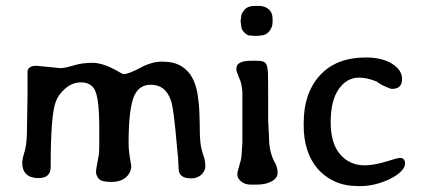

<svg xmlns="http://www.w3.org/2000/svg" viewBox="-20 -623 1424 648"><path d="M151 -59Q151 -22 110 -22Q55 -22 55 -75L57 -90L65 -119Q71 -145 71 -186L73 -307V-384Q77 -401 103 -401L184 -393Q198 -393 228 -402Q257 -411 292 -411Q327 -411 375 -384Q393 -373 398 -373Q414 -373 453 -394Q492 -415 527 -415Q567 -415 591.5 -400Q616 -385 629 -360.5Q642 -336 647 -304.5Q652 -273 653 -241L654 -205Q654 -184 654.5 -170.5Q655 -157 656 -146Q657 -135 659 -125.5Q661 -116 665 -103Q670 -90 671.5 -80Q673 -70 673 -62Q673 -46 659.5 -33.5Q646 -21 625 -21Q590 -21 584 -44Q583 -46 583 -52Q583 -58 582 -67Q582 -75 581.5 -81Q581 -87 581 -90L578 -120Q566 -264 556 -286Q538 -337 489 -337Q451 -337 434 -302Q414 -259 414 -141Q414 -132 414.5 -124Q415 -116 416 -108L418 -93Q423 -66 423 -64Q423 -41 405.5 -25Q388 -9 355 -9Q322 -9 313 -20Q304 -32 304 -42Q304 -48 305.5 -56.5Q307 -65 309 -76Q311 -87 312.5 -95Q314 -103 314 -108Q315 -113 315 -134.5Q315 -156 315 -197Q315 -277 303.5 -311Q292 -345 253 -345Q224 -345 200 -324Q176 -303 168 -279Q151 -235 151 -59Z M847 0H825Q807 0 794 -10.5Q781 -21 781 -34Q781 -43 789 -69Q796 -90 796 -110L798 -143V-312Q796 -337 791 -351L787 -360Q778 -383 778 -384V-393Q778 -418 830 -418H845Q861 -418 869 -415Q877 -412 880.5 -402Q884 -392 884.5 -372Q885 -352 885 -318V-220L888 -159Q888 -108 909 -72Q917 -56 917 -40Q917 -22 897 -11Q877 0 847 0ZM840 -603H855Q873 -603 886.5 -592Q900 -581 900 -559V-549Q900 -531 888.5 -517Q877 -503 858 -503L850 -502H836Q832 -503 823 -503Q815 -503 804.5 -513.5Q794 -524 794 -537L792 -551V-553L794 -567Q794 -577 805 -590Q816 -603 840 -603Z M1198 5H1189Q1144 5 1110 -10.5Q1076 -26 1052.5 -53Q1029 -80 1017 -117Q1005 -154 1005 -198V-208Q1005 -309 1060 -369Q1115 -429 1215 -429Q1269 -429 1303 -408Q1337 -387 1337 -356Q1337 -323 1303 -323Q1299 -323 1292 -326Q1285 -329 1277 -332.5Q1269 -336 1262.5 -340Q1256 -344 1253 -347Q1220 -361 1192 -361Q1150 -361 1123 -322Q1096 -283 1096 -211Q1096 -139 1128 -102Q1160 -65 1211 -65Q1239 -65 1281 -77Q1321 -90 1330 -90Q1347 -90 1347 -71Q1347 -58 1333.5 -44.5Q1320 -31 1298 -20Q1276 -9 1250 -2Q1224 5 1198 5Z"/></svg>

Font: Stylish
Style: Regular
Weight: 400
Version: Version 1.64